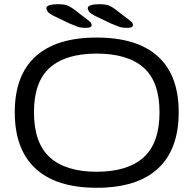

<svg xmlns="http://www.w3.org/2000/svg" viewBox="-20 -884 917 910"><path d="M438 6Q247 6 148.5 -85Q50 -176 50 -352Q50 -527 148.5 -616.5Q247 -706 438 -706Q630 -706 728.5 -616.5Q827 -527 827 -352Q827 -176 728.5 -85Q630 6 438 6ZM438 -70Q585 -70 660.5 -138Q736 -206 736 -352Q736 -497 660.5 -563.5Q585 -630 438 -630Q292 -630 216.5 -563.5Q141 -497 141 -352Q141 -206 216.5 -138Q292 -70 438 -70ZM388 -752Q363 -752 347.5 -757.5Q332 -763 309 -773L240 -806Q212 -820 206 -829Q200 -838 200 -846Q200 -855 215 -859.5Q230 -864 253 -864Q285 -864 299.5 -858Q314 -852 329 -841L403 -784Q410 -779 412 -774Q414 -769 414 -765Q414 -752 388 -752ZM584 -752Q559 -752 543.5 -757.5Q528 -763 505 -773L436 -806Q408 -820 402 -829Q396 -838 396 -846Q396 -855 411 -859.5Q426 -864 449 -864Q481 -864 495.5 -858Q510 -852 525 -841L599 -784Q606 -779 608 -774Q610 -769 610 -765Q610 -752 584 -752Z"/></svg>

Font: Asap Expanded
Style: Regular
Weight: 400
Width: 7
Designer: Pablo Cosgaya
Foundry: Omnibus-Type
Version: Version 3.001; ttfautohint (v1.8.4.7-5d5b)